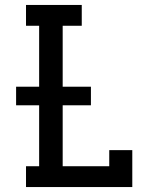

<svg xmlns="http://www.w3.org/2000/svg" viewBox="-20 -755 640 775"><path d="M85 0V-84H138V-330H45V-405H138V-651H85V-735H310V-651H233V-405H347V-330H233V-84H421V-149H514V0Z"/></svg>

Font: Iosevka Etoile Medium
Style: Regular
Weight: 500
Designer: Belleve Invis
Foundry: Belleve Invis
Version: Version 22.1.2; ttfautohint (v1.8.4)